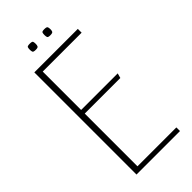

<svg xmlns="http://www.w3.org/2000/svg" viewBox="-230 -773 824 824"><g transform="rotate(-45 182.5 -360.5)"><path d="M67 -620H331V-597H95V-364H317L311 -342H95V-22H331V0H67ZM228 -684Q215 -684 213 -689Q211 -694 211 -702Q211 -712 213 -716.5Q215 -721 228 -721Q242 -721 244.5 -716.5Q247 -712 247 -702Q247 -694 244.5 -689Q242 -684 228 -684ZM140 -684Q126 -684 124 -689Q122 -694 122 -702Q122 -712 124 -716.5Q126 -721 140 -721Q154 -721 156 -716.5Q158 -712 158 -702Q158 -694 155.5 -689Q153 -684 140 -684Z"/></g></svg>

Font: Smooch Sans ExtraLight
Style: Regular
Weight: 200
Designer: Robert E. Leuschke
Foundry: Robert E. Leuschke
Version: Version 1.010; ttfautohint (v1.8.3)